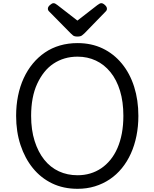

<svg xmlns="http://www.w3.org/2000/svg" viewBox="-20 -1164 968 1203"><path d="M466 19Q377 19 306.5 -15Q236 -49 186 -110.5Q136 -172 108.5 -255.5Q81 -339 81 -438Q81 -504 93 -563.5Q105 -623 128.5 -674Q152 -725 185.5 -765.5Q219 -806 261.5 -835Q304 -864 355.5 -879Q407 -894 466 -894Q553 -894 623 -860.5Q693 -827 743.5 -765.5Q794 -704 820.5 -620.5Q847 -537 847 -438Q847 -372 835 -312.5Q823 -253 800 -202Q777 -151 743.5 -110Q710 -69 667.5 -40.5Q625 -12 574.5 3.5Q524 19 466 19ZM466 -66Q508 -66 545 -77Q582 -88 614 -109.5Q646 -131 672 -163Q698 -195 716 -236.5Q734 -278 743.5 -328.5Q753 -379 753 -438Q753 -526 732 -595Q711 -664 672 -712Q633 -760 580.5 -784.5Q528 -809 466 -809Q423 -809 385.5 -798Q348 -787 315.5 -765.5Q283 -744 257.5 -712Q232 -680 213 -639Q194 -598 184.5 -547.5Q175 -497 175 -438Q175 -350 197 -280.5Q219 -211 257.5 -163Q296 -115 349 -90.5Q402 -66 466 -66ZM615 -1144Q625 -1144 637.5 -1132.5Q650 -1121 650 -1110Q650 -1108 649.5 -1104Q649 -1100 644 -1094L509 -955Q502 -949 493.5 -942Q485 -935 465 -935Q446 -935 437.5 -942Q429 -949 423 -955L286 -1094Q281 -1100 280.5 -1104Q280 -1108 280 -1110Q280 -1121 293 -1132.5Q306 -1144 315 -1144Q322 -1144 327.5 -1140.5Q333 -1137 340 -1132L465 -1035L590 -1132Q598 -1137 603 -1140.5Q608 -1144 615 -1144Z"/></svg>

Font: Playwrite HR Lijeva
Style: Regular
Weight: 400
Designer: Veronika Burian, José Scaglione
Foundry: TypeTogether
Version: Version 1.002